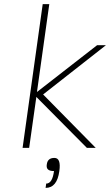

<svg xmlns="http://www.w3.org/2000/svg" viewBox="-20 -720 536 935"><path d="M220 -700 160 -272 453 -500H496L190 -260L446 0H403L157 -248L122 0H90L188 -700ZM269 113Q258 195 202 195L205 174Q235 174 243 113Q222 113 213.5 105Q205 97 208 80Q212 49 245 49Q278 49 269 113Z"/></svg>

Font: Fivo Sans Thin
Style: Regular
Weight: 250
Foundry: Alexander Slobzheninov
Version: 1.0